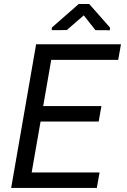

<svg xmlns="http://www.w3.org/2000/svg" viewBox="-20 -930 627 950"><path d="M524.4 -793.5 523.4 -780.3 452.1 -780.8 394.5 -854 310.5 -781.2 235.8 -780.8 236.8 -793.9 369.6 -910.2H421.4ZM468.3 -328.6H180.7L136.7 -76.7H472.7L459 0H35.2L158.7 -710.9H578.6L564.9 -633.8H233.4L193.8 -405.3H481.9Z"/></svg>

Font: TypoPRO Roboto Mono
Style: Italic
Weight: 400
Designer: Google
Version: Version 2.000986; 2015; ttfautohint (v1.3)